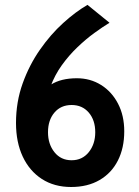

<svg xmlns="http://www.w3.org/2000/svg" viewBox="-20 -734 555 768"><path d="M264.5 14Q197 14 147.5 -18Q98 -50 71 -107.5Q44 -165 44 -242Q44 -326 70.5 -400Q97 -474 139.8 -535.2Q182.5 -596.5 232.8 -642Q283 -687.5 330 -714.5L418 -643Q391 -626.5 357.2 -602Q323.5 -577.5 289.8 -545.2Q256 -513 227.5 -473.5Q199 -434 181.8 -387Q164.5 -340 164.5 -285.5L120.5 -326Q143.5 -370 183.8 -395.5Q224 -421 287.5 -421Q341.5 -421 384.5 -394Q427.5 -367 452.2 -319.2Q477 -271.5 477 -209Q477 -142 451.5 -91.8Q426 -41.5 378.2 -13.8Q330.5 14 264.5 14ZM266.5 -93Q309 -93 335 -125.2Q361 -157.5 361 -205Q361 -253.5 335 -283.8Q309 -314 266.5 -314Q223.5 -314 197.8 -283.8Q172 -253.5 172 -205Q172 -157.5 197.8 -125.2Q223.5 -93 266.5 -93Z"/></svg>

Font: Cabin
Style: Bold
Weight: 700
Width: 4
Designer: Pablo Impallari
Foundry: Pablo Impallari. http://www.impallari.com Igino Marini. http://www.ikern.com
Version: Version 3.001